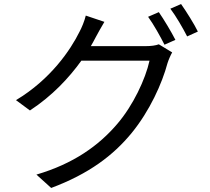

<svg xmlns="http://www.w3.org/2000/svg" viewBox="-20 -860 1040 949"><path d="M429 -632C437 -646 445 -660 452 -674C462 -692 480 -726 496 -752L404 -783C398 -757 383 -721 373 -703C329 -614 231 -468 59 -365L128 -314C238 -386 321 -475 382 -560H719C699 -469 638 -339 560 -248C469 -141 344 -51 160 3L233 69C420 -1 540 -92 631 -203C720 -312 781 -447 808 -548C813 -564 823 -587 831 -601L765 -641C749 -635 727 -632 700 -632ZM712 -777C739 -740 773 -679 793 -639L847 -663C826 -704 790 -764 765 -800ZM822 -817C850 -780 883 -723 905 -680L958 -704C940 -741 901 -803 875 -840Z"/></svg>

Font: Noto Sans JP Regular
Style: Regular
Weight: 400
Designer: Ryoko NISHIZUKA (kana & ideographs); Paul D. Hunt (Latin, Greek & Cyrillic); Wenlong ZHANG (bopomofo); Sandoll Communica
Foundry: Adobe Systems Incorporated
Version: Version 1.004;PS 1.004;hotconv 1.0.82;makeotf.lib2.5.63406